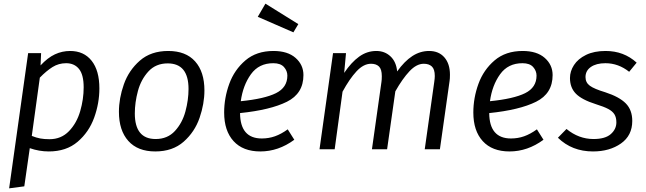

<svg xmlns="http://www.w3.org/2000/svg" viewBox="-20 -817 3534 1051"><path d="M134 -526H205L202 -459Q241 -501 280.5 -519.5Q320 -538 364 -538Q439 -538 481.5 -484.5Q524 -431 524 -333Q524 -252 495.5 -173Q467 -94 405 -41Q343 12 247 12Q194 12 143 -6L113 203L30 214ZM438 -339Q438 -408 412.5 -439.5Q387 -471 342 -471Q301 -471 267.5 -450Q234 -429 198 -392L154 -73Q179 -63 200.5 -59Q222 -55 251 -55Q315 -55 357.5 -99Q400 -143 419 -208.5Q438 -274 438 -339Z M631 -205Q631 -279 658 -355.5Q685 -432 745.5 -485Q806 -538 901 -538Q997 -538 1048 -481Q1099 -424 1099 -322Q1099 -249 1072.5 -172Q1046 -95 985.5 -41.5Q925 12 830 12Q734 12 682.5 -45.5Q631 -103 631 -205ZM1012 -330Q1012 -470 898 -470Q833 -470 792.5 -426Q752 -382 735 -319Q718 -256 718 -196Q718 -56 832 -56Q897 -56 937.5 -100Q978 -144 995 -207Q1012 -270 1012 -330Z M1294 -198Q1295 -59 1413 -59Q1451 -59 1485 -71Q1519 -83 1555 -109L1591 -52Q1504 12 1405 12Q1310 12 1258.5 -44.5Q1207 -101 1207 -201Q1207 -281 1235 -358Q1263 -435 1323.5 -486.5Q1384 -538 1477 -538Q1555 -538 1598 -500Q1641 -462 1641 -406Q1641 -305 1550.5 -260Q1460 -215 1294 -198ZM1553 -403Q1553 -429 1534.5 -450Q1516 -471 1476 -471Q1397 -471 1353.5 -410.5Q1310 -350 1298 -263Q1428 -276 1490.5 -307Q1553 -338 1553 -403ZM1433 -797 1613 -685 1586 -640 1391 -725Z M2443 -408Q2443 -386 2441 -374L2388 0H2305L2357 -368Q2360 -388 2360 -401Q2360 -438 2344 -453Q2328 -468 2300 -468Q2260 -468 2221.5 -427Q2183 -386 2144 -317L2099 0H2016L2068 -368Q2070 -380 2070 -400Q2070 -438 2054.5 -453Q2039 -468 2011 -468Q1970 -468 1931.5 -426.5Q1893 -385 1855 -315L1812 0H1729L1803 -526H1874L1864 -418Q1903 -476 1946 -507Q1989 -538 2040 -538Q2086 -538 2117.5 -508.5Q2149 -479 2154 -426Q2194 -482 2237 -510Q2280 -538 2329 -538Q2382 -538 2412.5 -503Q2443 -468 2443 -408Z M2658 -198Q2659 -59 2777 -59Q2815 -59 2849 -71Q2883 -83 2919 -109L2955 -52Q2868 12 2769 12Q2674 12 2622.5 -44.5Q2571 -101 2571 -201Q2571 -281 2599 -358Q2627 -435 2687.5 -486.5Q2748 -538 2841 -538Q2919 -538 2962 -500Q3005 -462 3005 -406Q3005 -305 2914.5 -260Q2824 -215 2658 -198ZM2917 -403Q2917 -429 2898.5 -450Q2880 -471 2840 -471Q2761 -471 2717.5 -410.5Q2674 -350 2662 -263Q2792 -276 2854.5 -307Q2917 -338 2917 -403Z M3465 -474 3424 -424Q3365 -471 3294 -471Q3244 -471 3214.5 -450.5Q3185 -430 3185 -395Q3185 -365 3209 -347.5Q3233 -330 3293 -312Q3370 -287 3405.5 -251Q3441 -215 3441 -155Q3441 -75 3379 -31.5Q3317 12 3226 12Q3111 12 3034 -63L3081 -111Q3148 -56 3229 -56Q3293 -56 3323.5 -83Q3354 -110 3354 -147Q3354 -174 3343.5 -191Q3333 -208 3309.5 -220.5Q3286 -233 3241 -247Q3165 -271 3132.5 -304Q3100 -337 3100 -390Q3100 -427 3122 -461Q3144 -495 3188 -516.5Q3232 -538 3295 -538Q3395 -538 3465 -474Z"/></svg>

Font: Fira Sans TEST Book
Style: Italic
Weight: 350
Italic angle: -8°
Designer: Carrois Corporate & Edenspiekermann AG
Foundry: Carrois Corporate GbR & Edenspiekermann AG
Version: Version 4.201